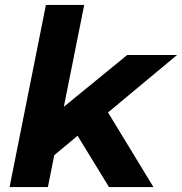

<svg xmlns="http://www.w3.org/2000/svg" viewBox="-20 -762 741 782"><path d="M701 -538H498L240 -327L323 -742H167L19 0H175L201 -130L296 -209L424 0H605L420 -304Z"/></svg>

Font: AWKNG-Font
Style: Bold Italic
Weight: 700
Italic angle: -11.3°
Designer: Awakening Church
Foundry: Awakening Church
Version: Version 1.700;PS 001.700;hotconv 1.0.88;makeotf.lib2.5.64775